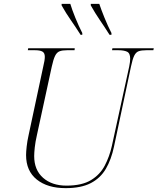

<svg xmlns="http://www.w3.org/2000/svg" viewBox="-20 -964 816 994"><path d="M320 10Q226 10 170.5 -34.5Q115 -79 115 -161Q115 -177 118 -205Q121 -233 128 -264L204 -620Q212 -652 212 -670Q212 -690 199.5 -697Q187 -704 161 -704H124L126 -714H367L366 -704H327Q303 -704 288.5 -698.5Q274 -693 265 -674.5Q256 -656 248 -619L171 -264Q163 -229 160 -201Q157 -173 157 -156Q157 -84 203 -43.5Q249 -3 324 -3Q404 -3 451 -31.5Q498 -60 522.5 -107Q547 -154 559 -208L649 -620Q654 -645 654 -660Q654 -689 637.5 -696.5Q621 -704 593 -704H560L562 -714H776L774 -704H738Q713 -704 698.5 -699Q684 -694 675 -676Q666 -658 658 -619L570 -204Q556 -138 528 -90Q500 -42 450 -16Q400 10 320 10ZM397 -784Q371 -825 346.5 -860Q322 -895 299 -936V-944H344Q353 -914 370 -872Q387 -830 406 -793V-784ZM547 -784Q521 -825 497 -860Q473 -895 450 -936V-944H494Q504 -914 521 -872Q538 -830 557 -793V-784Z"/></svg>

Font: Noto Serif Display ExtraLight
Style: Italic
Weight: 200
Italic angle: -12°
Designer: Monotype Design Team
Foundry: Monotype Imaging Inc.
Version: Version 2.009